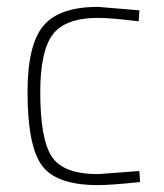

<svg xmlns="http://www.w3.org/2000/svg" viewBox="-20 -529 477 558"><path d="M265 -509 385 -499 383 -467Q303 -477 265 -477Q170 -477 133.5 -429Q97 -381 97 -261Q97 -126 130 -74.5Q163 -23 265 -23L385 -32L387 0Q303 9 265 9Q143 9 101.5 -48.5Q60 -106 60 -261Q60 -399 106 -454Q152 -509 265 -509Z"/></svg>

Font: TypoPRO Titillium Text
Style: 1 wt
Weight: 100
Designer: Accademia di Belle Arti di Urbino and others
Foundry: Accademia di Belle Arti di Urbino and others.
Version: Version 25.000